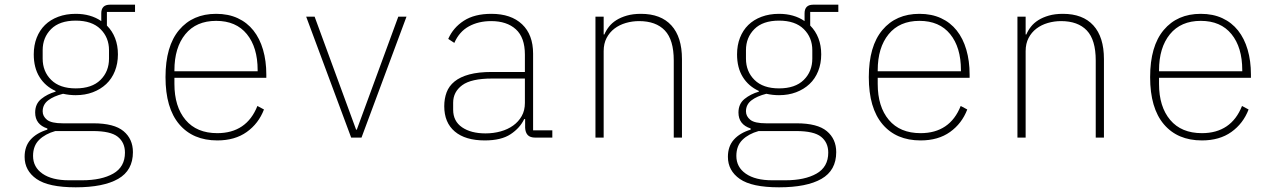

<svg xmlns="http://www.w3.org/2000/svg" viewBox="-20 -587 5440 819"><path d="M547 62Q547 140 484 176Q421 212 303 212Q187 212 136 176.5Q85 141 85 82Q85 37 110.5 8.5Q136 -20 182 -34V-39Q130 -56 130 -107Q130 -144 156 -165Q182 -186 217 -196V-199Q173 -219 148.5 -258.5Q124 -298 124 -355Q124 -394 136.5 -426Q149 -458 172 -480.5Q195 -503 228.5 -515.5Q262 -528 303 -528Q367 -528 412 -497V-530Q412 -567 449 -567H556V-536H436V-478Q459 -455 471 -424Q483 -393 483 -355Q483 -316 470 -283.5Q457 -251 433 -228.5Q409 -206 376 -193.5Q343 -181 303 -181Q276 -181 249 -187Q209 -177 185.5 -159Q162 -141 162 -112Q162 -91 180.5 -76Q199 -61 248 -61H378Q467 -61 507 -27.5Q547 6 547 62ZM513 64Q513 21 482.5 -3.5Q452 -28 376 -28H216Q173 -16 147 9.5Q121 35 121 78Q121 126 161.5 154Q202 182 274 182H330Q413 182 463 153.5Q513 125 513 64ZM303 -210Q372 -210 408.5 -246Q445 -282 445 -337V-373Q445 -427 408.5 -463Q372 -499 303 -499Q234 -499 198 -463Q162 -427 162 -373V-337Q162 -282 198.5 -246Q235 -210 303 -210Z M907 12Q803 12 744.5 -57Q686 -126 686 -258Q686 -390 744 -459Q802 -528 902 -528Q954 -528 994 -509.5Q1034 -491 1061 -457Q1088 -423 1102 -375Q1116 -327 1116 -269V-255H724V-229Q724 -132 771.5 -75.5Q819 -19 907 -19Q969 -19 1012 -48Q1055 -77 1078 -135L1106 -120Q1083 -60 1032.5 -24Q982 12 907 12ZM902 -498Q817 -498 770.5 -441Q724 -384 724 -287V-283H1079V-288Q1079 -385 1033 -441.5Q987 -498 902 -498Z M1478 0 1286 -516H1322L1499 -34H1502L1679 -516H1714L1522 0Z M2264 0Q2241 0 2231 -11Q2221 -22 2220 -42V-79H2216Q2198 -41 2158 -14.5Q2118 12 2048 12Q1965 12 1920 -26Q1875 -64 1875 -134Q1875 -166 1885 -193Q1895 -220 1919 -239.5Q1943 -259 1982 -269.5Q2021 -280 2078 -280H2219V-354Q2219 -427 2180.5 -462Q2142 -497 2075 -497Q2021 -497 1980 -474.5Q1939 -452 1918 -404L1892 -421Q1913 -469 1958.5 -498.5Q2004 -528 2076 -528Q2160 -528 2207 -483.5Q2254 -439 2254 -358V-31H2336V0ZM2051 -18Q2085 -18 2115.5 -26.5Q2146 -35 2169 -51.5Q2192 -68 2205.5 -92Q2219 -116 2219 -148V-252H2079Q1990 -252 1951.5 -223.5Q1913 -195 1913 -149V-119Q1913 -70 1951 -44Q1989 -18 2051 -18Z M2520 0V-516H2555V-440H2558Q2565 -457 2577.5 -473Q2590 -489 2609 -501Q2628 -513 2654 -520.5Q2680 -528 2714 -528Q2799 -528 2844 -478.5Q2889 -429 2889 -335V0H2854V-329Q2854 -417 2816 -457Q2778 -497 2706 -497Q2677 -497 2649.5 -489Q2622 -481 2601 -465Q2580 -449 2567.5 -425Q2555 -401 2555 -369V0Z M3547 62Q3547 140 3484 176Q3421 212 3303 212Q3187 212 3136 176.5Q3085 141 3085 82Q3085 37 3110.5 8.5Q3136 -20 3182 -34V-39Q3130 -56 3130 -107Q3130 -144 3156 -165Q3182 -186 3217 -196V-199Q3173 -219 3148.5 -258.5Q3124 -298 3124 -355Q3124 -394 3136.5 -426Q3149 -458 3172 -480.5Q3195 -503 3228.5 -515.5Q3262 -528 3303 -528Q3367 -528 3412 -497V-530Q3412 -567 3449 -567H3556V-536H3436V-478Q3459 -455 3471 -424Q3483 -393 3483 -355Q3483 -316 3470 -283.5Q3457 -251 3433 -228.5Q3409 -206 3376 -193.5Q3343 -181 3303 -181Q3276 -181 3249 -187Q3209 -177 3185.5 -159Q3162 -141 3162 -112Q3162 -91 3180.5 -76Q3199 -61 3248 -61H3378Q3467 -61 3507 -27.5Q3547 6 3547 62ZM3513 64Q3513 21 3482.5 -3.5Q3452 -28 3376 -28H3216Q3173 -16 3147 9.5Q3121 35 3121 78Q3121 126 3161.5 154Q3202 182 3274 182H3330Q3413 182 3463 153.5Q3513 125 3513 64ZM3303 -210Q3372 -210 3408.5 -246Q3445 -282 3445 -337V-373Q3445 -427 3408.5 -463Q3372 -499 3303 -499Q3234 -499 3198 -463Q3162 -427 3162 -373V-337Q3162 -282 3198.5 -246Q3235 -210 3303 -210Z M3907 12Q3803 12 3744.5 -57Q3686 -126 3686 -258Q3686 -390 3744 -459Q3802 -528 3902 -528Q3954 -528 3994 -509.5Q4034 -491 4061 -457Q4088 -423 4102 -375Q4116 -327 4116 -269V-255H3724V-229Q3724 -132 3771.5 -75.5Q3819 -19 3907 -19Q3969 -19 4012 -48Q4055 -77 4078 -135L4106 -120Q4083 -60 4032.5 -24Q3982 12 3907 12ZM3902 -498Q3817 -498 3770.5 -441Q3724 -384 3724 -287V-283H4079V-288Q4079 -385 4033 -441.5Q3987 -498 3902 -498Z M4320 0V-516H4355V-440H4358Q4365 -457 4377.5 -473Q4390 -489 4409 -501Q4428 -513 4454 -520.5Q4480 -528 4514 -528Q4599 -528 4644 -478.5Q4689 -429 4689 -335V0H4654V-329Q4654 -417 4616 -457Q4578 -497 4506 -497Q4477 -497 4449.5 -489Q4422 -481 4401 -465Q4380 -449 4367.5 -425Q4355 -401 4355 -369V0Z M5107 12Q5003 12 4944.5 -57Q4886 -126 4886 -258Q4886 -390 4944 -459Q5002 -528 5102 -528Q5154 -528 5194 -509.5Q5234 -491 5261 -457Q5288 -423 5302 -375Q5316 -327 5316 -269V-255H4924V-229Q4924 -132 4971.5 -75.5Q5019 -19 5107 -19Q5169 -19 5212 -48Q5255 -77 5278 -135L5306 -120Q5283 -60 5232.5 -24Q5182 12 5107 12ZM5102 -498Q5017 -498 4970.5 -441Q4924 -384 4924 -287V-283H5279V-288Q5279 -385 5233 -441.5Q5187 -498 5102 -498Z"/></svg>

Font: IBM Plex Mono ExtraLight
Style: Regular
Weight: 200
Monospace: yes
Designer: Mike Abbink, Paul van der Laan, Pieter van Rosmalen
Foundry: Bold Monday
Version: Version 2.3